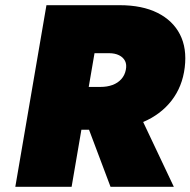

<svg xmlns="http://www.w3.org/2000/svg" viewBox="-20 -720 734 740"><path d="M293 -300 406 0H650L508 -300ZM159 -700 39 0H256L376 -700ZM266 -515H400Q423 -515 439 -507Q455 -499 462 -485Q469 -471 465 -451Q461 -430 447.5 -415Q434 -400 413.5 -392.5Q393 -385 368 -385H244L214 -220H371Q461 -220 530 -249Q599 -278 641 -332Q683 -386 692 -460Q701 -534 673.5 -587.5Q646 -641 587 -670.5Q528 -700 441 -700H297Z"/></svg>

Font: Jost Black
Style: Italic
Weight: 900
Italic angle: -5°
Version: Version 3.710